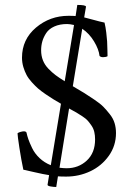

<svg xmlns="http://www.w3.org/2000/svg" viewBox="-20 -703 538 775"><path d="M50.8 -165Q53.7 -168 62.3 -170.4Q70.8 -172.9 76.2 -172.9Q84.5 -172.9 86.9 -168Q89.8 -154.3 94.5 -140.9Q99.1 -127.4 109.6 -105.5Q120.1 -83.5 139.6 -64.9Q159.2 -46.4 185.1 -36.1L226.1 -284.2Q206.1 -295.9 194.3 -303Q182.6 -310.1 163.8 -323Q145 -335.9 133.5 -345.9Q122.1 -356 108.4 -371.1Q94.7 -386.2 87.2 -400.4Q79.6 -414.6 74.2 -432.6Q68.8 -450.7 68.8 -470.2Q68.8 -543.9 125.2 -591.6Q181.6 -639.2 256.8 -639.2Q277.3 -639.2 285.2 -638.2L292 -683.1Q327.1 -683.1 327.1 -675.8L319.8 -632.8Q331.1 -630.4 356.9 -623Q382.8 -615.7 401.9 -611.8Q406.2 -594.2 408.9 -571.5Q411.6 -548.8 412.4 -535.9Q413.1 -522.9 413.6 -499.8Q414.1 -476.6 414.1 -476.1Q407.7 -472.2 396 -472.2Q386.7 -472.2 381.8 -477.1Q378.9 -503.9 359.6 -535.9Q340.3 -567.9 312 -586.9L273.9 -355Q305.2 -336.9 320.3 -327.4Q335.4 -317.9 360.1 -301.3Q384.8 -284.7 397.2 -272Q409.7 -259.3 423.3 -241.9Q437 -224.6 442.6 -205.8Q448.2 -187 448.2 -166Q448.2 -114.7 419.2 -74Q390.1 -33.2 344.5 -11.7Q298.8 9.8 247.1 9.8Q225.1 9.8 213.9 8.8L207 51.8Q196.8 51.8 184.3 49.6Q171.9 47.4 171.9 43L178.2 3.9Q155.3 0.5 118.4 -8.1Q81.5 -16.6 74.2 -18.1Q65.9 -57.1 58.3 -106.2Q50.8 -155.3 50.8 -165ZM146 -500Q146 -478 153.3 -459.5Q160.6 -440.9 175.5 -425.5Q190.4 -410.2 204.8 -399.4Q219.2 -388.7 241.2 -375L278.8 -602.1Q261.2 -606 251 -606Q221.2 -606 199.5 -596.2Q177.7 -586.4 166.7 -569.8Q155.8 -553.2 150.9 -536.1Q146 -519 146 -500ZM220.2 -25.9Q237.8 -23.9 249 -23.9Q296.9 -23.9 330.3 -54.9Q363.8 -85.9 363.8 -140.1Q363.8 -156.7 360.6 -170.4Q357.4 -184.1 349.6 -195.6Q341.8 -207 334.7 -215.3Q327.6 -223.6 312.7 -233.4Q297.9 -243.2 288.3 -248.8Q278.8 -254.4 258.8 -265.1Z"/></svg>

Font: Crimson
Style: Roman
Weight: 400
Version: Version 0.8